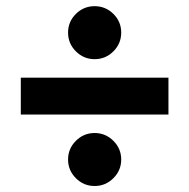

<svg xmlns="http://www.w3.org/2000/svg" viewBox="-20 -664 626 635"><path d="M48.8 -285.2V-407.2H537.1V-285.2ZM293 -48.8Q256.8 -48.8 230.9 -74.7Q205.1 -100.6 205.1 -136.2Q205.1 -172.4 230.9 -198.2Q256.8 -224.1 293 -224.1Q329.1 -224.1 355 -198.2Q380.9 -172.4 380.9 -136.2Q380.9 -100.6 355 -74.7Q329.1 -48.8 293 -48.8ZM293 -468.3Q256.8 -468.3 231 -494.1Q205.1 -520 205.1 -556.1Q205.1 -592.3 230.9 -617.9Q256.8 -643.6 293 -643.6Q329.1 -643.6 355 -618Q380.9 -592.4 380.9 -556.2Q380.9 -520 355 -494.1Q329.1 -468.3 293 -468.3Z"/></svg>

Font: Cascadia Code
Style: Regular
Weight: 400
Monospace: yes
Designer: Aaron Bell
Foundry: Saja Typeworks
Version: Version 2106.017